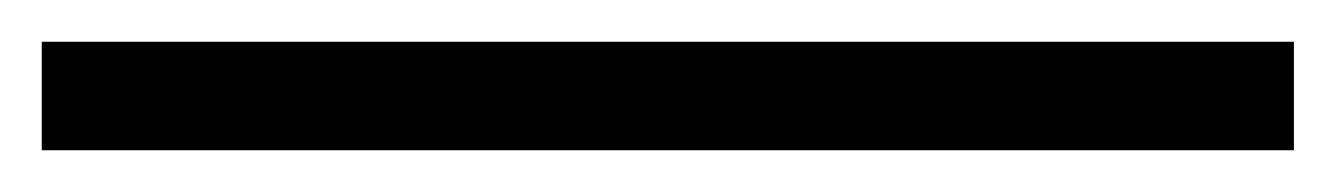

<svg xmlns="http://www.w3.org/2000/svg" viewBox="-20 60 640 92"><path d="M0 80H600V132H0Z"/></svg>

Font: Noto Sans Mono UI Light
Style: Regular
Weight: 300
Monospace: yes
Designer: Monotype Design team
Foundry: Monotype Imaging Inc.
Version: Version 1.000